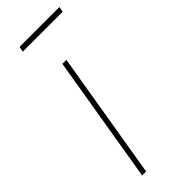

<svg xmlns="http://www.w3.org/2000/svg" viewBox="-238 -745 774 774"><g transform="rotate(-45 149.0 -358.0)"><path d="M54 0 144.9 -545.5H167.6L76.7 0ZM298.3 -715.9 294 -693.2H66.8L71 -715.9Z"/></g></svg>

Font: Inter UI Thin
Style: Italic
Weight: 100
Italic angle: -9.39999°
Designer: Rasmus Andersson
Foundry: rsms
Version: 3.2;8d6f07862